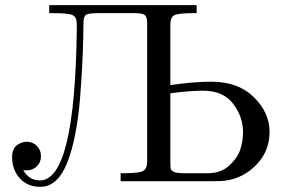

<svg xmlns="http://www.w3.org/2000/svg" viewBox="-20 -703 1123 745"><path d="M27 -94Q27 -125 45 -139Q63 -153 83 -153Q107 -153 123 -137Q139 -121 139 -97Q139 -73 123 -57.5Q107 -42 82 -42Q74 -42 70 -43Q93 -3 135 -3Q271 -3 278 -592V-609Q278 -637 261.5 -644.5Q245 -652 185 -652H171V-683H743V-652H733Q674 -652 657.5 -644.5Q641 -637 641 -607V-373Q734 -386 800 -386Q904 -386 965 -326Q1026 -266 1026 -191Q1026 -117 975.5 -64.5Q925 -12 855 -2Q840 0 809 0H448V-31H464Q518 -31 534 -39Q550 -47 551 -73V-614Q551 -637 542 -644.5Q533 -652 502 -652H363Q328 -652 316.5 -647Q305 -642 304 -620Q304 -614 303 -560.5Q302 -507 299 -449Q296 -391 290.5 -320.5Q285 -250 272 -183Q259 -116 240 -70Q203 22 136 22Q87 22 57 -11Q27 -44 27 -94ZM641 -72Q641 -53 643 -46.5Q645 -40 656 -35.5Q667 -31 693 -31H788Q838 -31 870.5 -61.5Q903 -92 913 -125Q923 -158 923 -190Q923 -250 884.5 -300.5Q846 -351 768 -351Q714 -351 641 -341Z"/></svg>

Font: CMU Serif
Style: Roman
Weight: 500
Version: Version 0.7.0